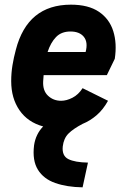

<svg xmlns="http://www.w3.org/2000/svg" viewBox="-20 -540 542 823"><path d="M334 263Q267 262 217 244.5Q167 227 142.5 187.5Q118 148 126 83Q133 35 165 2Q99 -16 63.5 -67.5Q28 -119 28 -192Q28 -227 33.5 -260.5Q39 -294 48 -327Q98 -520 284 -520Q359 -520 404 -489.5Q449 -459 465.5 -406.5Q482 -354 472 -288L438 -218H167Q166 -205 165 -191Q163 -151 186 -129.5Q209 -108 242 -108Q265 -108 290.5 -121Q316 -134 334 -162L443 -108Q422 -70 394 -46Q366 -22 334 -9Q294 12 273.5 32.5Q253 53 249 88Q245 128 273 142Q301 156 357 157ZM282 -405Q243 -405 220 -381Q197 -357 184 -317H347Q358 -359 339.5 -382Q321 -405 282 -405Z"/></svg>

Font: Finlandica
Style: Bold Italic
Weight: 700
Italic angle: -8°
Designer: Niklas Ekholm, Juho Hiilivirta, Jaakko Suomalainen
Foundry: Helsinki Type Studio
Version: Version 1.064; ttfautohint (v1.8.4.7-5d5b)